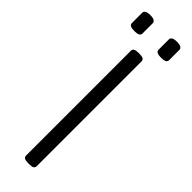

<svg xmlns="http://www.w3.org/2000/svg" viewBox="-292 -862 866 866"><g transform="rotate(45 141.5 -429.0)"><path d="M138 2Q122 2 115 -2.5Q108 -7 108 -16V-684Q108 -693 115 -697.5Q122 -702 138 -702H146Q163 -702 169.5 -697.5Q176 -693 176 -684V-16Q176 -7 169.5 -2.5Q163 2 146 2ZM226 -758Q209 -758 201 -762.5Q193 -767 193 -776V-842Q193 -850 201 -855Q209 -860 226 -860Q244 -860 252 -855Q260 -850 260 -842V-776Q260 -767 252 -762.5Q244 -758 226 -758ZM57 -758Q39 -758 31 -762.5Q23 -767 23 -776V-842Q23 -850 31 -855Q39 -860 57 -860Q74 -860 82 -855Q90 -850 90 -842V-776Q90 -767 82 -762.5Q74 -758 57 -758Z"/></g></svg>

Font: Asap Light
Style: Regular
Weight: 300
Designer: Pablo Cosgaya
Foundry: Omnibus-Type
Version: Version 3.001